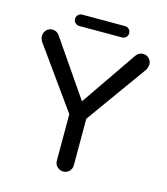

<svg xmlns="http://www.w3.org/2000/svg" viewBox="-118 -893 861 991"><g transform="rotate(15 312.0 -398.0)"><path d="M168 -771.5Q168 -784.2 176.8 -793Q185.5 -801.8 198.2 -801.8H426.8Q439.5 -801.8 448.2 -793Q457 -784.2 457 -771.5Q457 -758.8 448.2 -750Q439.5 -741.2 426.8 -741.2H198.2Q185.5 -741.2 176.8 -750Q168 -758.8 168 -771.5ZM266.6 -39.1V-288.1L33.2 -614.3Q25.4 -629.9 25.4 -641.6Q25.4 -660.2 38.1 -673.8Q50.8 -687.5 69.3 -687.5Q94.7 -687.5 109.4 -665L312.5 -369.1L515.6 -665Q530.3 -687.5 555.7 -687.5Q573.2 -687.5 586.4 -674.3Q599.6 -661.1 599.6 -643.6Q599.6 -631.8 591.8 -614.3L357.4 -288.1V-39.1Q357.4 -20.5 344.2 -7.3Q331.1 5.9 312.5 5.9Q293.9 5.9 280.3 -7.3Q266.6 -20.5 266.6 -39.1Z"/></g></svg>

Font: FakePearl
Style: Regular
Weight: 400
Version: Version 1.2